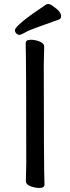

<svg xmlns="http://www.w3.org/2000/svg" viewBox="-20 -906 344 942"><path d="M172.9 16.1Q151.9 16.1 129.4 7.6Q106.9 -1 106.9 -18.1L108.9 -106.9Q108.9 -588.9 106 -694.8Q106 -710.9 131.8 -710.9Q151.9 -710.9 174.3 -702.4Q196.8 -693.8 196.8 -676.8L194.8 -587.9Q194.8 -106 198.2 0Q197.8 16.1 172.9 16.1ZM53.2 -757.8Q53.2 -781.7 206.1 -883.8Q210 -885.7 217.8 -886.2Q226.6 -886.2 241.2 -875Q280.3 -849.1 279.8 -826.2Q279.8 -814.9 269 -810.1Q220.2 -792 172.1 -775.4Q124 -758.8 103.5 -746.8Q83 -734.9 75 -734.9Q66.9 -734.9 60.1 -741.9Q53.2 -749 53.2 -757.8Z"/></svg>

Font: LXGW WenKai Screen R
Style: Regular
Weight: 400
Designer: Fontworks Inc.
Version: Version 1.235;May 31, 2022